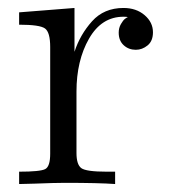

<svg xmlns="http://www.w3.org/2000/svg" viewBox="-20 -462 431 482"><path d="M28 0V-31Q81 -31 93.5 -37.5Q106 -44 106 -76V-344Q106 -381 93 -390.5Q80 -400 28 -400V-431L167 -442V-332Q181 -375 211 -408.5Q241 -442 290 -442Q322 -442 343 -424Q364 -406 364 -381Q364 -359 350.5 -348Q337 -337 321 -337Q303 -337 290.5 -348.5Q278 -360 278 -380Q278 -392 283.5 -401.5Q289 -411 293.5 -414.5Q298 -418 301 -419Q299 -420 290 -420Q235 -420 203.5 -365Q172 -310 172 -232V-78Q172 -49 184 -40Q196 -31 248 -31H269V0Q229 -3 142 -3Q130 -3 111 -2.5Q92 -2 67 -1Q42 0 28 0Z"/></svg>

Font: CMU Serif
Style: Roman
Weight: 500
Version: Version 0.7.0